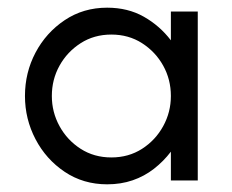

<svg xmlns="http://www.w3.org/2000/svg" viewBox="-20 -470 605 500"><path d="M259 10Q197 10 148.5 -22.5Q100 -55 72.5 -107.5Q45 -160 45 -220Q45 -281 72.5 -333Q100 -385 148.5 -417.5Q197 -450 259 -450Q313 -450 354.5 -426.5Q396 -403 425 -365V-440H495V0H425V-75Q406 -50 381 -30.5Q356 -11 325.5 -0.5Q295 10 259 10ZM270 -60Q315 -60 350 -82.5Q385 -105 405 -141.5Q425 -178 425 -220Q425 -263 405 -299Q385 -335 350 -357.5Q315 -380 270 -380Q225 -380 190 -357.5Q155 -335 135 -299Q115 -263 115 -220Q115 -178 135 -141.5Q155 -105 190 -82.5Q225 -60 270 -60Z"/></svg>

Font: Teachers
Style: Regular
Weight: 400
Designer: Alfredo Marco Pradil, Chank Diesel
Version: Version 1.001